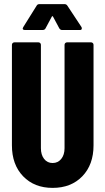

<svg xmlns="http://www.w3.org/2000/svg" viewBox="-20 -906 513 934"><path d="M38 -199V-688Q38 -693 41.5 -696.5Q45 -700 50 -700H167Q172 -700 175.5 -696.5Q179 -693 179 -688V-185Q179 -153 194.5 -133Q210 -113 236 -113Q262 -113 278 -133Q294 -153 294 -185V-688Q294 -693 297.5 -696.5Q301 -700 306 -700H423Q428 -700 431.5 -696.5Q435 -693 435 -688V-199Q435 -105 380.5 -48.5Q326 8 236 8Q147 8 92.5 -48.5Q38 -105 38 -199ZM93 -774 158 -878Q162 -886 172 -886H294Q303 -886 308 -878L376 -775Q378 -772 378 -768Q378 -760 369 -760H282Q273 -760 268 -769L238 -825Q235 -830 232 -825L202 -769Q198 -760 187 -760H101Q94 -760 91.5 -763.5Q89 -767 93 -774Z"/></svg>

Font: Barlow Condensed
Style: Bold
Weight: 700
Width: 3
Designer: Jeremy Tribby
Foundry: Tribby Type
Version: Version 1.500